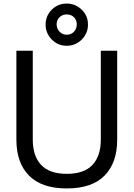

<svg xmlns="http://www.w3.org/2000/svg" viewBox="-20 -1048 751 1078"><path d="M72 -264V-763H164V-264Q164 -172 211 -122Q258 -72 355 -72Q452 -72 499 -122Q546 -172 546 -264V-763H638V-264Q638 -134 567 -62Q496 10 355 10Q214 10 143 -62Q72 -134 72 -264ZM236 -910Q236 -959 270.5 -993.5Q305 -1028 354 -1028Q403 -1028 438.5 -994Q474 -960 474 -910Q474 -861 439 -826Q404 -791 354 -791Q305 -791 270.5 -826.5Q236 -862 236 -910ZM411 -912Q411 -935 395.5 -951Q380 -967 354 -967Q330 -967 314 -951Q298 -935 298 -912Q298 -887 314.5 -870Q331 -853 354 -853Q379 -853 395 -869.5Q411 -886 411 -912Z"/></svg>

Font: Open Sauce Sans
Style: Regular
Weight: 400
Designer: Alfredo Marco Pradil
Foundry: Creative Sauce Fz LLC
Version: Version 1.477